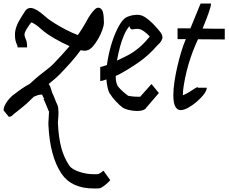

<svg xmlns="http://www.w3.org/2000/svg" viewBox="-36 -614 1298 1090"><path d="M497 456Q370 456 313 372Q247 272 239 97Q238 84 240 62Q242 40 242 25Q242 20 243 18H241Q234 2 227 -16Q220 -34 211 -52H215Q212 -57 208.5 -65Q205 -73 203 -77H198Q189 -77 178 -73.5Q167 -70 156 -65Q141 -51 127 -37Q113 -23 98 -11Q75 8 62.5 17.5Q50 27 44 32Q34 42 28.5 45.5Q23 49 15 49H14L-16 12Q-15 -8 0 -31.5Q15 -55 39 -75H40Q65 -95 88.5 -111Q112 -127 133 -138Q141 -146 149.5 -153Q158 -160 165 -167H167V-168H166Q197 -194 221.5 -212.5Q246 -231 265 -249Q318 -304 359 -352Q316 -371 272 -396.5Q228 -422 202 -445Q190 -456 177.5 -466Q165 -476 146 -486Q144 -487 142 -487Q140 -486 137.5 -482Q135 -478 131 -473Q115 -450 109 -438Q103 -426 103 -418Q103 -409 107 -400.5Q111 -392 114.5 -380Q118 -368 118 -345H64Q64 -354 60 -361.5Q56 -369 52.5 -382Q49 -395 49 -418Q49 -462 85 -517Q96 -534 107 -551.5Q118 -569 139 -569Q144 -569 159 -564Q179 -555 197.5 -540Q216 -525 237 -507Q247 -499 275.5 -481Q304 -463 340 -444.5Q376 -426 406 -415Q417 -430 426.5 -445.5Q436 -461 445 -476Q450 -484 458.5 -500Q467 -516 478.5 -532.5Q490 -549 502 -560.5Q514 -572 525 -570Q542 -567 548 -546Q554 -525 554 -487Q554 -469 545 -444Q536 -419 522 -394.5Q508 -370 492.5 -352Q477 -334 464 -330Q453 -326 446 -326Q437 -326 422 -329Q397 -295 367 -261Q337 -227 303 -192Q287 -176 271 -162.5Q255 -149 240 -137Q242 -136 243 -134Q244 -132 245 -130Q248 -126 252.5 -112.5Q257 -99 260 -88Q268 -72 274.5 -54.5Q281 -37 290 -18Q293 -12 294.5 0Q296 12 296 25Q296 44 294 63.5Q292 83 293 90Q297 169 312 225Q327 281 358 327Q372 347 413 361Q454 375 497 375Q519 375 523 374Q528 372 537 366Q546 360 549 356H552L590 409Q575 426 557 439.5Q539 453 529 455Q522 456 515.5 456Q509 456 497 456Z M743 16Q719 16 696 10.5Q673 5 662 -2Q644 -15 622 -38.5Q600 -62 589 -81L587 -82Q579 -97 574.5 -118Q570 -139 568 -163Q557 -159 548 -156.5Q539 -154 535 -154H533V-234H535Q538 -234 548.5 -237.5Q559 -241 571 -245Q578 -298 593 -351Q608 -404 628.5 -446.5Q649 -489 670 -508Q678 -515 688 -519Q698 -523 714 -527Q731 -530 745 -530Q767 -530 789 -515.5Q811 -501 831 -480.5Q851 -460 866 -442Q893 -412 884 -391Q879 -378 869.5 -368.5Q860 -359 855 -354Q809 -301 756 -263.5Q703 -226 641 -192Q637 -190 621 -183Q621 -164 623 -153Q625 -142 630 -131Q629 -127 646.5 -109Q664 -91 684 -76L692 -70Q697 -69 712 -67Q727 -65 743 -65H760L824 -137L866 -86L792 0H793Q780 16 743 16ZM628 -270Q661 -285 690.5 -300.5Q720 -316 750 -340.5Q780 -365 813 -405L814 -407Q801 -422 781.5 -436Q762 -450 745 -450Q740 -450 732 -449.5Q724 -449 722 -448Q709 -445 704 -452.5Q699 -460 700 -466Q684 -450 670 -419Q656 -388 645.5 -349Q635 -310 628 -270Z M990 11Q960 11 951 -34Q948 -51 948 -73Q948 -108 954.5 -151.5Q961 -195 971.5 -239.5Q982 -284 993.5 -321.5Q1005 -359 1015 -382Q1016 -384 1017 -386Q1018 -388 1019 -392H972V-453H1045Q1058 -484 1071 -516.5Q1084 -549 1093.5 -571.5Q1103 -594 1103 -594H1162Q1162 -578 1147 -536.5Q1132 -495 1114 -452Q1146 -451 1178 -451Q1210 -451 1238 -451H1240V-390H1238Q1204 -390 1165.5 -390.5Q1127 -391 1088 -391Q1081 -376 1076.5 -365.5Q1072 -355 1070 -350Q1058 -322 1045.5 -285Q1033 -248 1023.5 -209Q1014 -170 1008 -134.5Q1002 -99 1002 -73Q1018 -79 1038 -91.5Q1058 -104 1073 -113.5Q1088 -123 1088 -116H1138Q1138 -101 1122 -79.5Q1106 -58 1081.5 -37Q1057 -16 1032.5 -2.5Q1008 11 990 11Z"/></svg>

Font: Syne Tactile
Style: Regular
Weight: 400
Designer: Lucas Descroix
Foundry: Bonjour Monde
Version: Version 2.100; ttfautohint (v1.8.3)